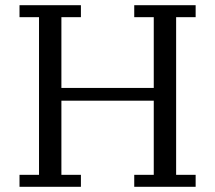

<svg xmlns="http://www.w3.org/2000/svg" viewBox="-20 -718 828 738"><path d="M55 -46H130V-652H55V-698H291V-652H216V-380H571V-652H496V-698H732V-652H657V-46H732V0H496V-46H571V-331H216V-46H291V0H55Z"/></svg>

Font: IBM Plex Serif
Style: Regular
Weight: 400
Designer: Mike Abbink, Paul van der Laan, Pieter van Rosmalen
Foundry: Bold Monday
Version: Version 2.6